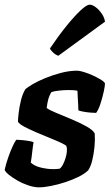

<svg xmlns="http://www.w3.org/2000/svg" viewBox="-30 -803 470 823"><path d="M137 0Q117 0 92.5 -8Q68 -16 46 -28.5Q24 -41 8.5 -53.5Q-7 -66 -10 -75Q-4 -102 5.5 -129Q15 -156 24.5 -176.5Q34 -197 40 -204Q48 -204 64.5 -202.5Q81 -201 95.5 -198.5Q110 -196 114 -193Q111 -179 108.5 -154.5Q106 -130 102 -106Q118 -91 146 -84.5Q174 -78 198 -78Q205 -78 212.5 -78.5Q220 -79 226 -80Q234 -86 240 -98Q246 -110 250.5 -124Q255 -138 256.5 -152Q258 -166 255 -176Q253 -181 232.5 -190.5Q212 -200 183.5 -211.5Q155 -223 126 -235.5Q97 -248 75 -259.5Q53 -271 47 -281Q47 -293 50 -319Q53 -345 60 -373.5Q67 -402 79 -421Q88 -429 110 -442Q132 -455 163.5 -468Q195 -481 231 -490.5Q267 -500 301 -500Q311 -500 330.5 -494Q350 -488 370.5 -478.5Q391 -469 405.5 -459.5Q420 -450 420 -444Q420 -435 414.5 -409.5Q409 -384 400.5 -358Q392 -332 382 -319Q372 -319 355.5 -320.5Q339 -322 324 -325Q309 -328 306 -330Q306 -345 305 -356.5Q304 -368 303.5 -381Q303 -394 302 -414Q293 -416 282.5 -416.5Q272 -417 264 -417Q243 -417 221.5 -414.5Q200 -412 190 -408Q182 -395 177.5 -379.5Q173 -364 170 -340Q182 -331 212.5 -318.5Q243 -306 277.5 -291.5Q312 -277 340 -261.5Q368 -246 376 -231Q378 -204 375 -173.5Q372 -143 365.5 -116Q359 -89 348 -73Q333 -58 306.5 -45Q280 -32 249.5 -22Q219 -12 189 -6Q159 0 137 0ZM220 -564Q208 -568 197.5 -578Q187 -588 184 -595Q221 -650 255.5 -692.5Q290 -735 316 -759Q342 -783 354 -783Q366 -783 380.5 -772Q395 -761 406.5 -744Q418 -727 420 -710Z"/></svg>

Font: Texturina 12pt ExtraBold
Style: Italic
Weight: 800
Italic angle: -11°
Designer: Guillermo Torres Carreño
Foundry: Omnibus-Type
Version: Version 1.002